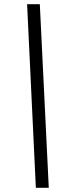

<svg xmlns="http://www.w3.org/2000/svg" viewBox="-20 -780 308 921"><path d="M152 121 110 -760H171L214 121Z"/></svg>

Font: Noto Serif Tamil SemiCondensed SemiBold
Style: Italic
Weight: 600
Width: 4
Italic angle: -12°
Designer: Indian Type Foundry, Tom Grace, and the Monotype Design Team
Foundry: Monotype Imaging Inc.
Version: Version 2.003; ttfautohint (v1.8.4.7-5d5b)